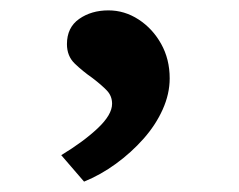

<svg xmlns="http://www.w3.org/2000/svg" viewBox="-20 -156 460 370"><path d="M142 194 98 143Q141 117 168.5 91Q196 65 196 44Q196 29 186 18.5Q176 8 159 -5Q139 -19 124 -33.5Q109 -48 109 -71Q109 -103 132.5 -119.5Q156 -136 189 -136Q220 -136 247 -118.5Q274 -101 290.5 -71.5Q307 -42 307 -5Q307 25 293.5 55Q280 85 256.5 111.5Q233 138 203.5 159.5Q174 181 142 194Z"/></svg>

Font: Lexend Mega
Style: Regular
Weight: 400
Designer: Bonnie Shaver-Troup, Thomas Jockin
Foundry: Lexend
Version: Version 1.007